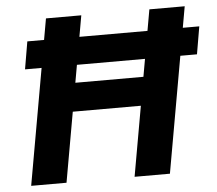

<svg xmlns="http://www.w3.org/2000/svg" viewBox="-51 -756 917 812"><g transform="rotate(-5 408.0 -350.0)"><path d="M66 -493 86 -610H816L796 -493ZM488 0 612 -700H762L638 0ZM49 0 173 -700H323L199 0ZM232 -297 254 -418H586L564 -297Z"/></g></svg>

Font: DM Sans 10pt Black
Style: Italic
Weight: 900
Italic angle: -10°
Version: Version 4.004;gftools[0.9.30]